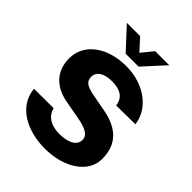

<svg xmlns="http://www.w3.org/2000/svg" viewBox="-256 -1074 1228 1228"><g transform="rotate(45 358.5 -460.0)"><path d="M423 -930 359 -851 287 -930H167L301 -785H418L550 -930ZM363 10C542 10 671 -81 671 -201C671 -274 653 -396 458 -431L339 -453C268 -467 249 -489 249 -526C249 -565 285 -599 363 -599C436 -599 484 -574 492 -508L664 -510C652 -626 535 -732 360 -732C196 -732 65 -647 66 -506C68 -389 141 -321 253 -301L373 -279C439 -267 496 -249 496 -200C496 -144 433 -122 362 -122C288 -122 235 -155 222 -213L45 -212C59 -58 214 10 363 10Z"/></g></svg>

Font: United Sans ExtraBold
Style: Regular
Weight: 800
Designer: Pablo Impallari, Rodrigo Fuenzalida (Modified by Dan O. Williams)
Version: Version 1.000;PS 001.000;hotconv 1.0.88;makeotf.lib2.5.64775